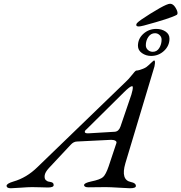

<svg xmlns="http://www.w3.org/2000/svg" viewBox="-20 -998 966 1023"><path d="M747 -862Q727 -857 720 -857Q706 -857 706 -865Q706 -870 710 -875Q723 -889 781 -925Q839 -961 865 -972Q879 -978 886 -978Q902 -978 914 -959Q926 -940 926 -928Q926 -922 922 -919Q888 -900 747 -862ZM757 -757Q757 -742 768 -732Q779 -722 794 -722Q816 -722 828.5 -742Q841 -762 841 -787Q841 -801 830.5 -811Q820 -821 806 -821Q784 -821 770.5 -801.5Q757 -782 757 -757ZM813 -844Q841 -844 862 -830Q883 -816 883 -792Q883 -754 854 -727Q825 -700 785 -700Q758 -700 736.5 -715Q715 -730 715 -754Q715 -792 744 -818Q773 -844 813 -844ZM640 -506 442 -310Q430 -301 432 -293.5Q434 -286 458 -288L592 -296Q613 -298 622 -324L680 -494Q684 -507 686 -517.5Q688 -528 687.5 -533.5Q687 -539 684 -539Q673 -539 640 -506ZM672 5Q661 5 614 2Q567 -1 544 -1Q524 -1 492.5 -0.5Q461 0 452 0Q428 0 428 -12Q428 -23 465 -31Q514 -41 529 -54.5Q544 -68 559 -112L600 -235Q603 -243 595 -248Q587 -253 572 -253L391 -244Q372 -244 356 -226L240 -102Q220 -80 218 -63Q216 -46 224 -38.5Q232 -31 241 -30Q256 -28 261 -24Q266 -20 266 -12Q266 1 235 1Q229 1 199.5 0Q170 -1 151 -1Q129 -1 90.5 2Q52 5 38 5Q15 5 15 -8Q15 -20 52 -31Q122 -51 180 -108L652 -564Q664 -575 676.5 -590.5Q689 -606 696 -614Q703 -622 706 -622Q721 -622 752 -636Q759 -639 770.5 -649.5Q782 -660 790.5 -668Q799 -676 801 -676Q804 -676 805 -672Q806 -668 805.5 -660.5Q805 -653 803 -644L648 -128Q622 -39 678 -28Q704 -23 704 -7Q704 5 672 5Z"/></svg>

Font: EB Garamond 12
Style: Italic
Weight: 400
Italic angle: -17°
Version: Version 0.016; ttfautohint (v1.8.4)